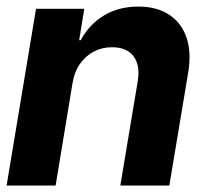

<svg xmlns="http://www.w3.org/2000/svg" viewBox="-22 -573 632 593"><path d="M201.8 -315.2 149.8 0H-1.6L89.3 -545.9H238.3L222.5 -448.8H227.3Q253 -497 298.6 -524.9Q344.2 -552.7 405.1 -552.7Q461.8 -552.7 500 -527.9Q538.1 -503.1 554 -457.2Q569.8 -411.2 559 -347.3L501 0H349.6L403.1 -320.3Q411.7 -370.2 390.9 -398.6Q370 -427 324 -427.1Q293.5 -427.1 267.9 -413.8Q242.3 -400.5 224.9 -375.6Q207.5 -350.8 201.8 -315.2Z"/></svg>

Font: Inter Tight
Style: Italic
Weight: 400
Italic angle: -9.39999°
Designer: Rasmus Andersson
Foundry: rsms
Version: Version 3.002